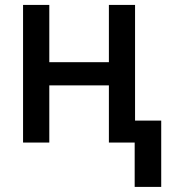

<svg xmlns="http://www.w3.org/2000/svg" viewBox="-20 -565 699 761"><path d="M515.3 0H411.6V-226.6H175.4V0H71.4V-545.5H175.4V-318.5H411.6V-545.5H515.3ZM619 175.8H513.8V-87H619Z"/></svg>

Font: Linik Sans Medium
Style: Regular
Weight: 500
Designer: Rasmus Andersson (font), Cristiano Sobral (main changes)
Foundry: rsms
Version: Version 3.018;June 1, 2022;FontCreator 14.0.0.2814 64-bit; t